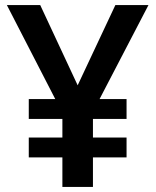

<svg xmlns="http://www.w3.org/2000/svg" viewBox="-20 -734 612 754"><path d="M285 -399 138 -714H7L197 -345H93V-267H225V-194H93V-116H225V0H345V-116H477V-194H345V-267H477V-345H371L563 -714H433Z"/></svg>

Font: Noto Sans Sinhala SemiBold
Style: Regular
Weight: 600
Designer: Jelle Bosma - Monotype Design Team
Foundry: Monotype Imaging Inc.
Version: Version 2.006